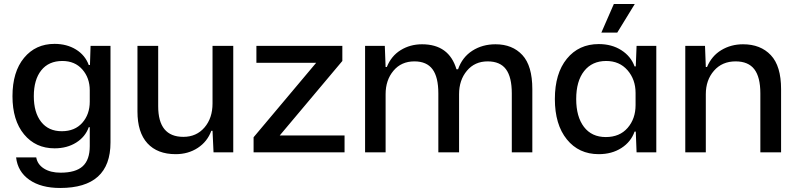

<svg xmlns="http://www.w3.org/2000/svg" viewBox="-20 -757 3963 954"><path d="M279 177Q184 177 126 136.5Q68 96 60 25H160Q166 60 198.5 80.5Q231 101 281 101Q356 101 391 69Q426 37 426 -31V-125H421Q404 -77 358.5 -48.5Q313 -20 251 -20Q157 -20 99.5 -89.5Q42 -159 42 -279Q42 -400 99.5 -469.5Q157 -539 251 -539Q312 -539 357.5 -511Q403 -483 421 -434H427L430 -529H529V-49Q529 177 279 177ZM287 -105Q352 -105 389 -147Q426 -189 426 -252V-308Q426 -370 389 -412Q352 -454 290 -454Q222 -454 185 -407.5Q148 -361 148 -279Q148 -198 184.5 -151.5Q221 -105 287 -105Z M853 9Q762 9 712.5 -45Q663 -99 663 -203V-529H766V-229Q766 -77 891 -77Q956 -77 996 -123.5Q1036 -170 1036 -243V-529H1139V0H1041L1036 -107H1030Q1010 -53 962.5 -22Q915 9 853 9Z M1240 0V-75L1551 -445H1254V-529H1681V-454L1370 -84H1692V0Z M1794 0V-529H1892L1896 -424H1902Q1924 -479 1971 -508Q2018 -537 2077 -537Q2211 -537 2248 -413H2256Q2277 -473 2327 -505Q2377 -537 2442 -537Q2526 -537 2575.5 -483.5Q2625 -430 2625 -314V0H2523V-293Q2523 -374 2494 -413Q2465 -452 2403 -452Q2339 -452 2300 -405.5Q2261 -359 2261 -289V0H2158V-293Q2158 -374 2129 -413Q2100 -452 2039 -452Q1974 -452 1935 -405.5Q1896 -359 1896 -289V0Z M2955 9Q2856 9 2796.5 -64.5Q2737 -138 2737 -265Q2737 -392 2796.5 -465Q2856 -538 2955 -538Q3020 -538 3067.5 -507.5Q3115 -477 3133 -427H3139L3143 -529H3241V0H3143L3139 -103H3133Q3115 -52 3067.5 -21.5Q3020 9 2955 9ZM2990 -76Q3059 -76 3098.5 -121.5Q3138 -167 3138 -235V-295Q3138 -362 3098 -408Q3058 -454 2992 -454Q2922 -454 2882.5 -404Q2843 -354 2843 -265Q2843 -177 2881.5 -126.5Q2920 -76 2990 -76ZM2968 -595 3030 -737H3134L3047 -595Z M3385 0V-529H3483L3487 -424H3493Q3516 -479 3564 -508Q3612 -537 3672 -537Q3759 -537 3810 -483Q3861 -429 3861 -314V0H3758V-293Q3758 -374 3728 -413Q3698 -452 3635 -452Q3568 -452 3527.5 -405.5Q3487 -359 3487 -289V0Z"/></svg>

Font: Mona Sans Medium
Style: Regular
Weight: 500
Designer: Deni Anggara
Foundry: GitHub
Version: Version 2.000;Glyphs 3.2.3 (3260)